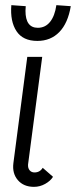

<svg xmlns="http://www.w3.org/2000/svg" viewBox="-20 -721 295 746"><path d="M114 -51Q135 -51 146 -69L186 -34Q176 -18 155.5 -6.5Q135 5 112 5Q72 5 49.5 -21Q27 -47 32 -87L86 -500H144L89 -82Q88 -68 95 -59.5Q102 -51 114 -51ZM24 -701 80 -697 79 -679Q79 -613 127 -613Q156 -613 174.5 -636Q193 -659 199 -701L255 -697Q244 -631 210.5 -596.5Q177 -562 125 -562Q69 -562 44 -600Q19 -638 24 -701Z"/></svg>

Font: Bellota
Style: Italic
Weight: 400
Italic angle: -7.5°
Designer: Kemie Guaida
Foundry: Kemie Guaida
Version: Version 4.001